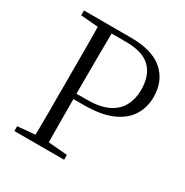

<svg xmlns="http://www.w3.org/2000/svg" viewBox="-166 -862 966 1000"><g transform="rotate(30 317.0 -362.5)"><path d="M55 0V-29L189 -41H213L354 -29V0ZM159 0Q161 -83 161 -166.5Q161 -250 161 -335V-390Q161 -475 161 -559Q161 -643 159 -725H240Q239 -643 238.5 -559Q238 -475 238 -390V-320Q238 -245 238.5 -164Q239 -83 240 0ZM200 -298V-330H299Q378 -330 426.5 -353.5Q475 -377 497.5 -419Q520 -461 520 -515Q520 -602 473.5 -647.5Q427 -693 327 -693H200V-725H335Q467 -725 531 -668.5Q595 -612 595 -515Q595 -454 564.5 -404.5Q534 -355 469 -326.5Q404 -298 301 -298ZM55 -696V-725H200V-685H189Z"/></g></svg>

Font: Noto Serif JP ExtraLight Light
Style: Regular
Weight: 300
Version: Version 2.003-H1;hotconv 1.1.1;makeotfexe 2.6.0